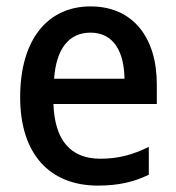

<svg xmlns="http://www.w3.org/2000/svg" viewBox="-20 -570 551 600"><path d="M286 10C349 10 398 -1 445 -24V-111C394 -86 349 -74 294 -74C200 -74 151 -132 147 -245H470V-307C470 -453 395 -550 263 -550C130 -550 43 -448 43 -266C43 -89 135 10 286 10ZM149 -324C156 -419 196 -468 263 -468C336 -468 368 -407 369 -324Z"/></svg>

Font: Noto Sans SemiCondensed Medium
Style: Regular
Weight: 500
Width: 4
Designer: Monotype Design Team
Foundry: Monotype Imaging Inc.
Version: Version 2.013